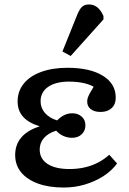

<svg xmlns="http://www.w3.org/2000/svg" viewBox="-20 -827 578 861"><path d="M266 14Q199 14 150 -4Q101 -22 74.5 -54.5Q48 -87 48 -132Q48 -178 75.5 -210.5Q103 -243 157 -260V-261Q108 -276 83.5 -303.5Q59 -331 59 -372Q59 -418 86.5 -452Q114 -486 164.5 -504.5Q215 -523 283 -523Q383 -523 441 -487.5Q499 -452 499 -389Q499 -359 480.5 -342Q462 -325 431 -325Q403 -325 387 -337.5Q371 -350 371 -372Q371 -381 374 -389.5Q377 -398 383.5 -410Q390 -422 400 -438Q381 -449 352.5 -455Q324 -461 289 -461Q230 -461 196 -437.5Q162 -414 162 -373Q162 -343 181.5 -320.5Q201 -298 236 -287Q253 -304 269.5 -311.5Q286 -319 304 -319Q330 -319 346.5 -304Q363 -289 363 -265Q363 -241 346.5 -225Q330 -209 303 -209Q284 -209 265 -217Q246 -225 232 -241Q196 -230 177 -208Q158 -186 158 -157Q158 -115 193 -92Q228 -69 292 -69Q328 -69 360.5 -76.5Q393 -84 420.5 -98.5Q448 -113 470 -133L505 -94Q481 -61 443.5 -37Q406 -13 360.5 0.5Q315 14 266 14ZM297 -576 260 -596 326 -760Q337 -787 348.5 -797Q360 -807 379 -807Q400 -807 416 -794.5Q432 -782 444 -755V-740Z"/></svg>

Font: Literata 18pt Medium
Style: Regular
Weight: 500
Designer: Latin by Veronika Burian and Jose Scaglione. Greek by Irene Vlachou. Cyrillic by Vera Evstafieva.
Foundry: TypeTogether
Version: Version 3.103;gftools[0.9.29]